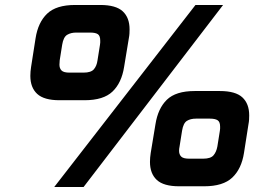

<svg xmlns="http://www.w3.org/2000/svg" viewBox="-20 -752 1022 772"><path d="M198 0 766 -732H877L316 0ZM219 -349Q157 -349 129.5 -374.5Q102 -400 102 -447Q102 -464 105 -483L123 -598Q133 -662 169.5 -697Q206 -732 282 -732H383Q446 -732 473.5 -706.5Q501 -681 501 -634Q501 -626 500.5 -617Q500 -608 498 -598L479 -483Q469 -419 432.5 -384Q396 -349 320 -349ZM259 -460H316Q346 -460 357.5 -473.5Q369 -487 372 -509L382 -572Q383 -577 383 -581Q383 -585 383 -589Q383 -608 373.5 -614.5Q364 -621 343 -621H286Q265 -621 250 -612Q235 -603 230 -572L220 -509Q220 -504 219.5 -500Q219 -496 219 -492Q219 -477 227.5 -468.5Q236 -460 259 -460ZM700 -3Q638 -3 610.5 -28.5Q583 -54 583 -101Q583 -118 586 -137L605 -252Q615 -316 651 -351Q687 -386 763 -386H864Q927 -386 954.5 -360.5Q982 -335 982 -288Q982 -280 981.5 -271Q981 -262 979 -252L961 -137Q951 -73 914 -38Q877 -3 801 -3ZM740 -114H797Q827 -114 838.5 -127.5Q850 -141 854 -163L864 -226Q865 -231 865 -235Q865 -239 865 -243Q865 -262 855 -268.5Q845 -275 824 -275H768Q746 -275 731.5 -266Q717 -257 712 -226L702 -163Q701 -158 700.5 -154Q700 -150 700 -146Q700 -131 708.5 -122.5Q717 -114 740 -114Z"/></svg>

Font: Exo Thin ExtraBold
Style: Italic
Weight: 800
Italic angle: -9°
Version: Version 2.000